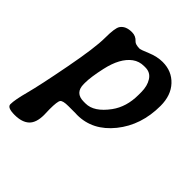

<svg xmlns="http://www.w3.org/2000/svg" viewBox="-192 -597 927 927"><g transform="rotate(45 272.0 -133.5)"><path d="M249 -71.8H261.7Q318.8 -71.8 371.6 -143.6Q413.1 -200.2 413.1 -282.2V-300.8Q413.1 -342.8 395 -371.1Q377 -399.4 342.8 -399.4H334Q300.8 -399.4 275.4 -380.9Q225.1 -343.8 204.6 -250.5Q189 -180.2 189 -141.1V-132.3Q189 -71.8 249 -71.8ZM7.3 187Q7.3 157.2 25.4 89.6Q43.5 22 73.7 -136.5Q104 -294.9 104 -362.3Q104 -429.7 116.2 -447.8Q133.8 -474.1 176.8 -474.1Q203.1 -474.1 220.2 -454.6Q230 -443.4 260.3 -443.4Q265.1 -443.4 305.7 -460.2Q346.2 -477.1 383.3 -477.1Q445.8 -477.1 485.8 -434.3Q525.9 -391.6 525.9 -319.8Q525.9 -188 451.7 -95.9Q377.4 -3.9 272 -3.9L260.7 -4.4H211.9Q174.3 -4.4 166.3 6.6Q158.2 17.6 158.2 70.3L159.2 108.4Q159.2 162.1 133.8 185.8Q108.4 209.5 57.9 209.5Q7.3 209.5 7.3 187Z"/></g></svg>

Font: Averia Libre
Style: Bold Italic
Weight: 700
Italic angle: -6.90001°
Version: Version 1.002